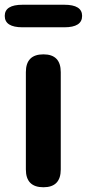

<svg xmlns="http://www.w3.org/2000/svg" viewBox="-30 -789 366 809"><path d="M153 0Q79 0 79 -75V-485Q79 -560 153 -560Q226 -560 226 -485V-75Q226 0 153 0ZM65 -674Q-10 -674 -10 -722Q-10 -769 65 -769H241Q316 -769 316 -722Q316 -674 241 -674Z"/></svg>

Font: Resource Han Rounded JP
Style: Bold
Weight: 700
Designer: Cyano Hao (round all glyphs); Ryoko NISHIZUKA 西塚涼子 (kana, bopomofo & ideographs); Paul D. Hunt (Latin, Greek & Cyrillic)
Foundry: Cyano Hao
Version: 0.990